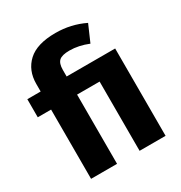

<svg xmlns="http://www.w3.org/2000/svg" viewBox="-177 -885 952 1011"><g transform="rotate(-30 299.0 -379.5)"><path d="M481 -719 437 -618Q378 -642 323 -642Q277 -642 259.5 -626Q242 -610 242 -571V-531H537V0H379V-421H242V0H84V-421H3V-531H84V-577Q84 -659 138 -709Q192 -759 305 -759Q399 -759 481 -719Z"/></g></svg>

Font: FiraGOUPP
Style: Bold
Weight: 700
Designer: bBox Type
Foundry: bBox Type GmbH
Version: Version 1.001